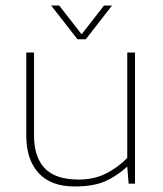

<svg xmlns="http://www.w3.org/2000/svg" viewBox="-20 -664 588 694"><path d="M260 -522 165 -644H194L275 -540L356 -644H385L290 -522ZM250 10Q164 10 119.5 -38.5Q75 -87 75 -174V-474H103V-174Q103 -97 141.5 -56Q180 -15 265 -15Q321 -15 364.5 -37.5Q408 -60 440 -93V-474H468V0H445L440 -62Q403 -28 360.5 -9Q318 10 250 10Z"/></svg>

Font: Kanit Thin
Style: Regular
Weight: 250
Designer: Katatrad Team
Foundry: CadsonDemak
Version: Version 2.000; ttfautohint (v1.8.3)